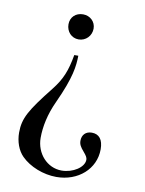

<svg xmlns="http://www.w3.org/2000/svg" viewBox="-79 -524 603 798"><g transform="rotate(10 222.0 -124.5)"><path d="M200 -294C188 -226 173 -188 135 -140C52 -35 30 2 30 63C30 101 43 137 66 160C101 195 159 218 214 218C306 218 376 156 376 73C376 32 359 11 328 11C303 11 287 27 287 52C287 67 293 78 308 95C320 109 325 117 325 126C325 158 279 188 231 188C170 188 122 135 122 69C122 22 133 -32 159 -88C212 -203 216 -250 217 -294ZM260 -416C260 -445 237 -467 207 -467C176 -467 154 -446 154 -416C154 -385 176 -361 206 -361C236 -361 260 -385 260 -416Z"/></g></svg>

Font: XITS Math
Style: Regular
Weight: 400
Designer: MicroPress Inc., with final additions and corrections provided by Coen Hoffman, Elsevier (retired)
Version: Version 1.302